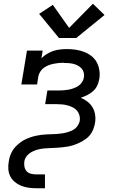

<svg xmlns="http://www.w3.org/2000/svg" viewBox="-20 -790 640 1025"><path d="M295 -587 189 -716 262 -764 349 -641 476 -770 538 -710 387 -587ZM174 215Q153 215 132 212Q111 209 92.5 201.5Q74 194 59 181.5Q44 169 35 151.5Q26 134 24.5 113Q23 92 27 71Q29 56 34 42Q39 28 46.5 15Q54 2 65 -9Q76 -20 88.5 -29.5Q101 -39 114.5 -45.5Q128 -52 142.5 -57Q157 -62 171 -65Q185 -68 199.5 -70Q214 -72 228.5 -72.5Q243 -73 257.5 -73.5Q272 -74 286.5 -75Q301 -76 315.5 -78.5Q330 -81 344.5 -85.5Q359 -90 372 -97.5Q385 -105 394 -118Q403 -131 406 -145Q408 -160 404 -174.5Q400 -189 391 -199.5Q382 -210 369 -216.5Q356 -223 342 -227Q328 -231 313 -232.5Q298 -234 282 -234H221L233 -307H295Q308 -307 321 -308Q334 -309 347 -311.5Q360 -314 373.5 -319Q387 -324 398.5 -331.5Q410 -339 418 -351.5Q426 -364 428 -377Q430 -390 427 -402.5Q424 -415 415.5 -424.5Q407 -434 395.5 -440Q384 -446 372 -449Q360 -452 346.5 -453Q333 -454 320 -454Q320 -454 320 -454.5Q320 -455 319 -455Q306 -455 292.5 -453.5Q279 -452 266 -449.5Q253 -447 240 -442Q227 -437 215.5 -429Q204 -421 196 -409Q188 -397 185 -384L178 -339H94L124 -520H208L201 -479Q215 -493 232 -503Q249 -513 266 -518.5Q283 -524 301.5 -526Q320 -528 338 -528Q362 -528 385 -524.5Q408 -521 429 -513Q450 -505 468 -491Q486 -477 496.5 -457.5Q507 -438 510.5 -414.5Q514 -391 510 -368Q507 -350 499 -333Q491 -316 477 -303.5Q463 -291 446 -282.5Q429 -274 411 -268Q431 -260 447.5 -247Q464 -234 474.5 -216Q485 -198 488 -176Q491 -154 487 -132Q484 -116 478 -100Q472 -84 461.5 -70.5Q451 -57 436.5 -47Q422 -37 407 -29.5Q392 -22 376 -16.5Q360 -11 344 -8Q328 -5 312 -3.5Q296 -2 279.5 -1Q263 0 247 0.5Q231 1 215 2.5Q199 4 183 8Q167 12 151.5 20Q136 28 124.5 41Q113 54 110 71Q108 85 110.5 99.5Q113 114 122 124Q131 134 145 137.5Q159 141 174 141H220V215Z"/></svg>

Font: Iosevka Etoile Oblique
Style: Regular
Weight: 400
Italic angle: -9°
Designer: Belleve Invis
Foundry: Belleve Invis
Version: Version 15.5.2; ttfautohint (v1.8.4)